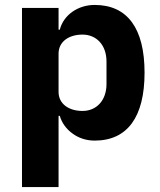

<svg xmlns="http://www.w3.org/2000/svg" viewBox="-20 -557 648 777"><path d="M69 -525H217V-437H222C237 -496 295 -537 363 -537C496 -537 565 -442 565 -263C565 -84 496 12 363 12C328 12 297 1 273 -17C248 -35 230 -60 222 -88H217V200H69ZM314 -108C370 -108 411 -150 411 -217V-308C411 -375 370 -417 314 -417C258 -417 217 -388 217 -340V-185C217 -137 258 -108 314 -108Z"/></svg>

Font: Plexus Sans Bold
Style: Regular
Weight: 700
Version: Version 2.001;PS 002.001;hotconv 1.0.70;makeotf.lib2.5.58329